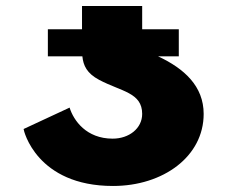

<svg xmlns="http://www.w3.org/2000/svg" viewBox="-20 -618 754 637"><path d="M210.9 -261C224.2 -218 266.6 -158 353.7 -158C408.2 -158 451.7 -192 451.7 -240C451.7 -311 382.8 -314 309 -353C267.9 -374.9 256.4 -400.7 253.3 -431H138.8V-521H252.1V-598H451.7V-521H573.2V-431H504.6C591.7 -390.3 655.7 -331.8 655.7 -240C655.7 -99 521.7 -1 354.9 -1C101.3 -1 58.3 -185 58.3 -190Z"/></svg>

Font: Hussar
Style: BdSuprExt
Weight: 700
Foundry: Cannot Into Space Fonts
Version: Version 2.00